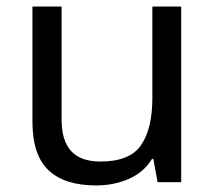

<svg xmlns="http://www.w3.org/2000/svg" viewBox="-20 -556 658 586"><path d="M533 -536V0H461L448 -71H444Q418 -29 372 -9.5Q326 10 274 10Q177 10 128 -36.5Q79 -83 79 -185V-536H168V-191Q168 -127 197 -95Q226 -63 287 -63Q376 -63 410.5 -113Q445 -163 445 -257V-536Z"/></svg>

Font: Noto Sans Kawi
Style: Regular
Weight: 400
Designer: Fadhl Haqq
Version: Version 1.000